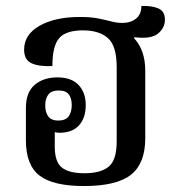

<svg xmlns="http://www.w3.org/2000/svg" viewBox="-20 -615 588 645"><path d="M262 10Q159 10 113 -25Q67 -60 67 -144V-252Q67 -305 96.5 -330Q126 -355 173 -355Q220 -355 244 -329.5Q268 -304 268 -262Q268 -219 245.5 -194Q223 -169 180 -169Q172 -169 164 -171V-122Q164 -71 188 -52Q212 -33 264 -33Q318 -33 345 -55Q372 -77 372 -140V-389Q372 -461 342.5 -487Q313 -513 259 -513Q201 -513 178.5 -486.5Q156 -460 156 -393Q111 -391 86 -402.5Q61 -414 61 -448Q61 -499 113 -528.5Q165 -558 249 -558Q285 -558 310 -553Q335 -548 354 -543Q373 -538 391 -538Q419 -538 437 -552.5Q455 -567 455 -595Q491 -596 512.5 -586.5Q534 -577 534 -549Q534 -521 510.5 -502Q487 -483 432 -490L430 -487Q468 -447 468 -377V-151Q468 -66 420 -28Q372 10 262 10ZM176 -210Q200 -210 210.5 -224Q221 -238 221 -262Q221 -285 211 -298Q201 -311 177 -311Q153 -311 142.5 -297.5Q132 -284 132 -261Q132 -237 142.5 -223.5Q153 -210 176 -210Z"/></svg>

Font: Noto Serif Thai SemiCondensed Medium
Style: Regular
Weight: 500
Width: 4
Designer: Monotype Design Team
Foundry: Monotype Imaging Inc.
Version: Version 2.002; ttfautohint (v1.8.4.7-5d5b)